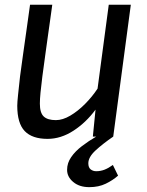

<svg xmlns="http://www.w3.org/2000/svg" viewBox="-20 -577 619 811"><path d="M180.6 9.6Q116.2 9.6 84.6 -23.1Q52.9 -55.9 52.9 -130.3Q52.9 -144.4 56.4 -177.7Q59.8 -211.1 64.8 -255.1Q70.1 -295.3 77.1 -345Q84.1 -394.6 91.8 -448.9Q99.4 -503.2 106.9 -557H200.8Q196.6 -526.5 191.7 -491.3Q186.8 -456.1 181.7 -420.3Q176.7 -384.5 172.2 -351.9Q167.8 -319.2 164.3 -293.7Q160.8 -268.2 158.9 -254.1Q153.8 -213.9 151.1 -185.9Q148.4 -157.9 148.4 -139.1Q148.4 -100.3 164.8 -84.9Q181.1 -69.6 216 -69.6Q244.7 -69.6 277 -88.6Q309.2 -107.6 339.5 -138.2Q369.8 -168.7 392.1 -202.7L439.4 -557H532.6L458.3 0H372.2L383.5 -113.9Q343.9 -59.9 290.6 -25.1Q237.4 9.6 180.6 9.6ZM357.3 213.5Q315.3 213.5 289.4 191.8Q263.4 170.1 263.4 140.5Q263.4 111.3 280.8 86.4Q298.1 61.4 326.3 40Q354.5 18.5 386.2 0L431.3 -26.1L458.3 0Q413.7 30.6 383.4 58.6Q353.1 86.7 353.1 112.6Q353.1 130.6 362.9 138.4Q372.8 146.2 386.5 146.2Q404.4 146.2 421 139.9Q437.7 133.5 456.8 119.8L478.7 164.9Q456.9 184.3 426.8 198.9Q396.7 213.5 357.3 213.5Z"/></svg>

Font: Merriweather Sans Variable Regular
Style: Italic
Weight: 300
Italic angle: -8°
Designer: Eben Sorkin
Foundry: Eben Sorkin
Version: Version 2.001